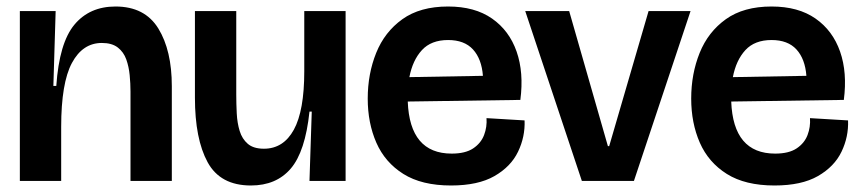

<svg xmlns="http://www.w3.org/2000/svg" viewBox="-20 -556 2646 590"><path d="M41 0V-272V-522H151L144 -292H153Q162 -424 208.5 -480Q255 -536 335 -536Q425 -536 466.5 -468.5Q508 -401 508 -291V0H381V-275Q381 -299 378.5 -325Q376 -351 368 -373.5Q360 -396 342 -410Q324 -424 293 -424Q234 -424 201 -362.5Q168 -301 168 -166V0Z M751 14Q657 14 618 -57.5Q579 -129 579 -256V-522H706V-266Q706 -237 707.5 -207.5Q709 -178 716.5 -153.5Q724 -129 741.5 -114Q759 -99 791 -99Q851 -99 883 -157.5Q915 -216 915 -337V-522H1042V-251V0H931L938 -213H931Q918 -90 873.5 -38Q829 14 751 14Z M1366 14Q1276 14 1219.5 -21.5Q1163 -57 1136.5 -117.5Q1110 -178 1110 -253Q1110 -329 1136 -393.5Q1162 -458 1216.5 -497Q1271 -536 1357 -536Q1439 -536 1492 -499Q1545 -462 1567.5 -397.5Q1590 -333 1579 -249L1233 -244Q1239 -84 1368 -84Q1410 -84 1434 -100Q1458 -116 1467.5 -141Q1477 -166 1475 -193L1592 -186Q1594 -136 1572 -90Q1550 -44 1499.5 -15Q1449 14 1366 14ZM1357 -433Q1305 -433 1276.5 -402Q1248 -371 1238 -319L1464 -323Q1460 -375 1433.5 -404Q1407 -433 1357 -433Z M1768 0 1594 -522H1729L1848 -107H1852L1973 -522H2102L1928 0Z M2360 14Q2270 14 2213.5 -21.5Q2157 -57 2130.5 -117.5Q2104 -178 2104 -253Q2104 -329 2130 -393.5Q2156 -458 2210.5 -497Q2265 -536 2351 -536Q2433 -536 2486 -499Q2539 -462 2561.5 -397.5Q2584 -333 2573 -249L2227 -244Q2233 -84 2362 -84Q2404 -84 2428 -100Q2452 -116 2461.5 -141Q2471 -166 2469 -193L2586 -186Q2588 -136 2566 -90Q2544 -44 2493.5 -15Q2443 14 2360 14ZM2351 -433Q2299 -433 2270.5 -402Q2242 -371 2232 -319L2458 -323Q2454 -375 2427.5 -404Q2401 -433 2351 -433Z"/></svg>

Font: Bricolage Grotesque 48pt SemiBold
Style: Regular
Weight: 600
Designer: Mathieu Triay
Foundry: Atelier Triay
Version: Version 1.000; ttfautohint (v1.8.4.7-5d5b);gftools[0.9.32]